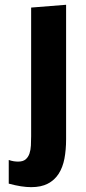

<svg xmlns="http://www.w3.org/2000/svg" viewBox="-20 -770 362 804"><path d="M16.6 -100.1Q28.3 -96.2 37.8 -94.7Q47.4 -93.3 55.7 -93.3Q76.2 -93.3 87.2 -102.5Q98.1 -111.8 103.3 -126.7Q108.4 -141.6 109.4 -160.6Q110.4 -179.7 110.4 -199.7V-738.3L256.8 -750V-187.5Q256.8 -142.6 249.8 -105.7Q242.7 -68.8 225.6 -42.2Q208.5 -15.6 180.4 -1Q152.3 13.7 110.4 13.7Q70.8 13.7 16.6 -1Z"/></svg>

Font: Francois One
Style: Regular
Weight: 400
Designer: Vernon Adams
Foundry: vernon adams
Version: Version 1.000